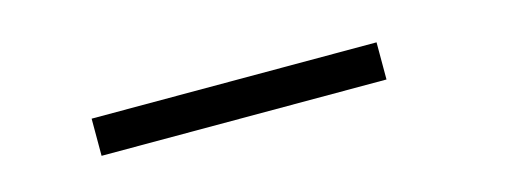

<svg xmlns="http://www.w3.org/2000/svg" viewBox="-19 -840 833 317"><g transform="rotate(-15 397.5 -682.0)"><path d="M131.5 -650.5H618.5V-714H131.5Z"/></g></svg>

Font: Anybody ExtraExpanded SemiBold
Style: Regular
Weight: 600
Width: 8
Version: Version 1.113;gftools[0.9.25]